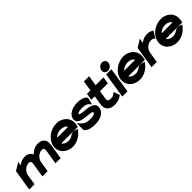

<svg xmlns="http://www.w3.org/2000/svg" viewBox="298 -1923 3212 3212"><g transform="rotate(-45 1904.0 -316.5)"><path d="M9 0H133L162 -183C169 -226 192 -260 220 -283C244 -304 276 -321 315 -321C353 -321 366 -301 360 -260L319 0H443L472 -183C476 -209 487 -231 500 -250C509 -263 518 -273 530 -283C554 -304 586 -321 625 -321C663 -321 676 -301 670 -260L629 0H751L795 -278C810 -372 762 -443 652 -443C578 -443 520 -407 475 -362C456 -412 410 -443 342 -443C284 -443 235 -420 194 -388L205 -457L68 -374Z M807 -226C786 -95 890 11 1034 11C1129 11 1221 -40 1279 -116L1299 -141L1274 -152C1274 -152 1207 -186 1149 -143C1121 -122 1088 -110 1053 -110C996 -110 951 -133 933 -167H1325L1334 -221C1355 -355 1254 -462 1109 -462C965 -462 828 -357 807 -226ZM951 -282C978 -316 1032 -341 1090 -341C1148 -341 1194 -317 1210 -282Z M1362 -322C1348 -234 1425 -205 1495 -194C1551 -185 1619 -184 1659 -172C1679 -166 1682 -163 1681 -154C1677 -127 1644 -110 1571 -110C1485 -110 1448 -122 1400 -173L1356 -221L1354 -61L1360 -55C1408 0 1483 11 1558 11C1716 11 1793 -57 1806 -139C1817 -206 1774 -240 1726 -257C1660 -281 1561 -275 1506 -292C1486 -298 1486 -300 1487 -307C1490 -325 1522 -341 1590 -341C1669 -341 1702 -328 1727 -300L1758 -264L1789 -388L1785 -395C1751 -448 1672 -462 1603 -462C1477 -462 1375 -402 1362 -322Z M1804 -327H1886L1859 -160C1844 -54 1907 11 2029 11C2103 11 2141 -11 2178 -34L2198 -47L2161 -155L2134 -138C2099 -115 2104 -110 2048 -110C1994 -110 1978 -129 1985 -176L2009 -327H2194L2213 -449H2028L2057 -632H1934L1905 -449H1823Z M2271 -558C2263 -510 2298 -472 2345 -472C2392 -472 2437 -510 2445 -558C2453 -606 2419 -644 2372 -644C2325 -644 2279 -606 2271 -558ZM2209 0H2332L2403 -451H2280Z M2393 -226C2372 -95 2476 11 2620 11C2715 11 2807 -40 2865 -116L2885 -141L2860 -152C2860 -152 2793 -186 2735 -143C2707 -122 2674 -110 2639 -110C2582 -110 2537 -133 2519 -167H2911L2920 -221C2941 -355 2840 -462 2695 -462C2551 -462 2414 -357 2393 -226ZM2537 -282C2564 -316 2618 -341 2676 -341C2734 -341 2780 -317 2796 -282Z M2903 0H3026L3056 -187C3063 -230 3085 -264 3112 -287C3136 -308 3168 -325 3207 -325C3250 -325 3250 -321 3265 -310L3288 -294L3358 -412L3338 -423C3314 -435 3295 -447 3235 -447C3177 -447 3128 -424 3088 -392L3101 -476L2965 -393Z M3278 -226C3257 -95 3361 11 3505 11C3600 11 3692 -40 3750 -116L3770 -141L3745 -152C3745 -152 3678 -186 3620 -143C3592 -122 3559 -110 3524 -110C3467 -110 3422 -133 3404 -167H3796L3805 -221C3826 -355 3725 -462 3580 -462C3436 -462 3299 -357 3278 -226ZM3422 -282C3449 -316 3503 -341 3561 -341C3619 -341 3665 -317 3681 -282Z"/></g></svg>

Font: Charger Pro
Style: UltraObl
Weight: 900
Designer: Jasper
Foundry: Cannot Into Space Fonts
Version: Version 1.09